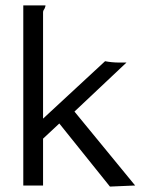

<svg xmlns="http://www.w3.org/2000/svg" viewBox="-20 -685 540 709"><path d="M66 -665V0H139V-173L199 -229L386 4L479 0L255 -273L447 -454H421C401 -454 383 -456 368 -459L139 -247V-639C139 -643 140 -647 144 -652C146 -657 148 -661 148 -665Z"/></svg>

Font: Inconsolatazi4
Style: Regular
Weight: 400
Designer: Raph Levien, Kirill Tkachev
Foundry: Cyreal
Version: Version 1.013